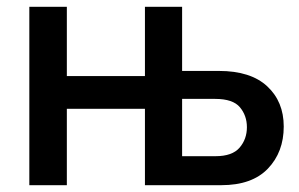

<svg xmlns="http://www.w3.org/2000/svg" viewBox="-20 -543 876 563"><path d="M66 0V-523H176V-320H405V-523H514V-335H622Q715 -335 763.5 -290Q812 -245 812 -172Q812 -97 765.5 -48.5Q719 0 629 0H405V-224H176V0ZM514 -85H612Q661 -85 682.5 -110Q704 -135 704 -170Q704 -204 683.5 -228.5Q663 -253 611 -253H514Z"/></svg>

Font: Raleway SemiBold
Style: Regular
Weight: 600
Designer: Matt McInerney, Pablo Impallari, Rodrigo Fuenzalida
Foundry: Matt McInerney, Pablo Impallari, Rodrigo Fuenzalida
Version: Version 4.026